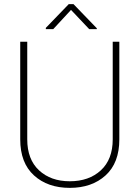

<svg xmlns="http://www.w3.org/2000/svg" viewBox="-20 -900 677 930"><path d="M412 -759 324 -852 238 -759H202V-765L313 -880H336L449 -763V-759ZM318 10Q211 10 144.5 -50.5Q78 -111 78 -225V-698H112V-225Q112 -128 169 -75Q226 -22 318 -22Q411 -22 468.5 -75Q526 -128 526 -225V-698H558V-225Q558 -111 491.5 -50.5Q425 10 318 10Z"/></svg>

Font: Freesentation 1 Thin
Style: Regular
Weight: 250
Designer: glyphs from Roboto by Christian Robertson / Hangul glyphs from Noto Sans CJK(Source Han Sans) by Jang Soo-young and Kang
Foundry: PT&
Version: Version 2.001